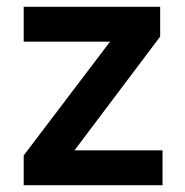

<svg xmlns="http://www.w3.org/2000/svg" viewBox="-20 -547 547 567"><path d="M50 0V-88L305 -424H50V-527H453V-439L200 -103H460V0Z"/></svg>

Font: Mach Medium
Style: Regular
Weight: 500
Version: Version 1.002